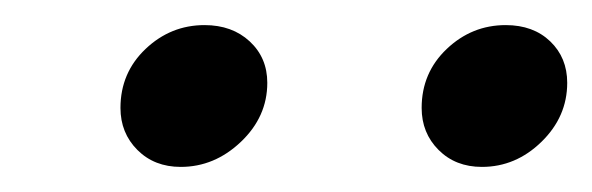

<svg xmlns="http://www.w3.org/2000/svg" viewBox="-20 -709 472 153"><path d="M76 -623Q76 -651 96 -670Q116 -689 143 -689Q165 -689 179 -676Q193 -663 193 -643Q193 -616 172 -596Q151 -576 124 -576Q103 -576 89.5 -589.5Q76 -603 76 -623ZM316 -623Q316 -651 336 -670Q356 -689 383 -689Q405 -689 418.5 -676Q432 -663 432 -643Q432 -616 411.5 -596Q391 -576 364 -576Q343 -576 329.5 -589.5Q316 -603 316 -623Z"/></svg>

Font: Mali
Style: Italic
Weight: 400
Italic angle: -10°
Version: Version 1.000; ttfautohint (v1.6)